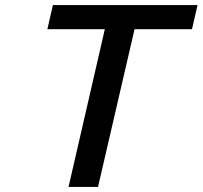

<svg xmlns="http://www.w3.org/2000/svg" viewBox="-20 -742 804 762"><path d="M742 -626 764 -722H190L168 -626H396L252 0H369L514 -626Z"/></svg>

Font: Perun Medium Italic
Style: Regular
Weight: 500
Italic angle: -12°
Foundry: Copyright (c) Stefan Peev, Context Ltd, 2016
Version: Version 1.026